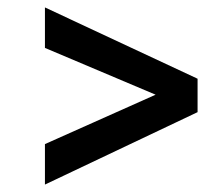

<svg xmlns="http://www.w3.org/2000/svg" viewBox="-20 -508 600 517"><path d="M101 -11V-120L399 -253L101 -379V-488L512 -296V-206Z"/></svg>

Font: Storia Sans SemiBold
Style: Italic
Weight: 600
Italic angle: -13°
Designer: Campivisivi
Foundry: Accademia di Belle Arti di Urbino and students of MA course of Visual design
Version: Version 60.001;May 25, 2020;FontCreator 12.0.0.2522 64-bit